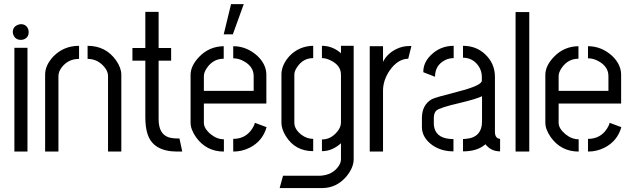

<svg xmlns="http://www.w3.org/2000/svg" viewBox="-20 -746 3116 945"><path d="M43 -587.9Q43 -614.3 68.4 -624Q76.2 -627 83 -627Q109.4 -627 119.1 -601.6Q121.1 -594.7 121.1 -587.9Q121.1 -560.5 95.7 -551.8Q88.9 -549.8 83 -549.8Q55.7 -549.8 45.9 -574.2Q43 -581.1 43 -587.9ZM50.8 0V-510.7H115.2V0Z M202.1 0V-378.9Q202.1 -425.8 244.1 -469.7Q294.9 -520.5 369.1 -520.5V-456.1Q316.4 -456.1 284.2 -415Q267.6 -393.6 267.6 -371.1V0ZM411.1 -456.1V-520.5Q501 -520.5 551.8 -448.2Q577.1 -411.1 577.1 -378.9V0H511.7V-371.1Q511.7 -402.3 479.5 -430.7Q450.2 -456.1 411.1 -456.1Z M631.8 -447.3V-509.8H695.3V-687.5H760.7V-509.8H822.3V-447.3H760.7V-159.2Q760.7 -86.9 809.6 -70.3Q829.1 -64.5 854.5 -64.5H863.3L877 0H850.6Q731.4 -1 705.1 -89.8Q695.3 -122.1 695.3 -168.9V-447.3Z M1081.1 -577.1 1117.2 -725.6H1179.7L1126 -577.1ZM918 -141.6V-378.9Q918.9 -423.8 960.9 -466.8Q1009.8 -517.6 1081.1 -518.6V-457Q1029.3 -457 998 -411.1Q983.4 -389.6 983.4 -371.1V-298.8H1228.5V-371.1Q1228.5 -418 1180.7 -444.3Q1155.3 -459 1127.9 -459V-518.6Q1194.3 -518.6 1247.1 -470.7Q1290 -429.7 1291 -379.9V-236.3H983.4V-141.6Q983.4 -113.3 1017.6 -85Q1047.9 -60.5 1082 -60.5V0Q995.1 0 944.3 -71.3Q918 -109.4 918 -141.6ZM1127.9 0V-62.5Q1189.5 -62.5 1221.7 -113.3Q1231.4 -127.9 1234.4 -141.6L1292 -120.1Q1272.5 -50.8 1208 -18.6Q1170.9 0 1127.9 0Z M1356.4 179.7 1373 119.1H1553.7Q1617.2 116.2 1647.5 70.3Q1658.2 53.7 1658.2 38.1V-41Q1615.2 -2 1564.5 -2V-59.6Q1608.4 -59.6 1639.6 -97.7Q1658.2 -120.1 1658.2 -142.6V-377.9Q1658.2 -423.8 1608.4 -448.2Q1585 -460 1564.5 -460V-520.5Q1613.3 -520.5 1653.3 -488.3Q1656.2 -485.4 1658.2 -483.4V-520.5H1720.7V38.1Q1720.7 79.1 1684.6 123Q1636.7 178.7 1567.4 179.7ZM1365.2 -141.6V-381.8Q1366.2 -426.8 1404.3 -469.7Q1452.1 -519.5 1521.5 -520.5V-460Q1470.7 -460 1441.4 -414.1Q1428.7 -395.5 1428.7 -378.9V-142.6Q1428.7 -110.4 1461.9 -84Q1489.3 -62.5 1521.5 -62.5V-2Q1432.6 -2 1386.7 -76.2Q1365.2 -111.3 1365.2 -141.6Z M1799.8 0V-518.6H1865.2V-441.4Q1885.7 -483.4 1933.6 -505.9Q1962.9 -519.5 1994.1 -519.5H2004.9L1989.3 -457Q1937.5 -456.1 1897.5 -398.4Q1865.2 -350.6 1865.2 -299.8V0Z M2056.6 -121.1Q2056.6 -68.4 2108.4 -31.2Q2152.3 -1 2211.9 -1V-61.5Q2132.8 -61.5 2118.2 -115.2Q2115.2 -126 2115.2 -136.7V-168Q2116.2 -190.4 2127 -201.2Q2141.6 -215.8 2243.2 -239.3Q2325.2 -258.8 2352.5 -272.5V-149.4Q2352.5 -68.4 2271.5 -62.5Q2264.6 -61.5 2258.8 -61.5V-1Q2328.1 -1 2367.2 -34.2Q2368.2 -35.2 2369.1 -36.1Q2396.5 -1 2441.4 -1V-62.5Q2417 -64.5 2416 -94.7V-368.2Q2416 -433.6 2367.2 -479.5Q2323.2 -520.5 2258.8 -520.5V-461.9Q2305.7 -461.9 2334 -422.9Q2351.6 -398.4 2351.6 -367.2V-349.6Q2352.5 -325.2 2233.4 -294.9Q2122.1 -266.6 2105.5 -257.8Q2057.6 -230.5 2056.6 -167ZM2063.5 -390.6 2121.1 -368.2Q2121.1 -423.8 2168.9 -449.2Q2189.5 -460 2212.9 -460V-520.5Q2146.5 -520.5 2099.6 -473.6Q2062.5 -436.5 2063.5 -390.6Z M2517.6 0V-686.5H2585V0Z M2664.1 -141.6V-378.9Q2665 -423.8 2707 -466.8Q2755.9 -517.6 2827.1 -518.6V-457Q2775.4 -457 2744.1 -411.1Q2729.5 -389.6 2729.5 -371.1V-298.8H2974.6V-371.1Q2974.6 -418 2926.8 -444.3Q2901.4 -459 2874 -459V-518.6Q2940.4 -518.6 2993.2 -470.7Q3036.1 -429.7 3037.1 -379.9V-236.3H2729.5V-141.6Q2729.5 -113.3 2763.7 -85Q2793.9 -60.5 2828.1 -60.5V0Q2741.2 0 2690.4 -71.3Q2664.1 -109.4 2664.1 -141.6ZM2874 0V-62.5Q2935.5 -62.5 2967.8 -113.3Q2977.5 -127.9 2980.5 -141.6L3038.1 -120.1Q3018.6 -50.8 2954.1 -18.6Q2917 0 2874 0Z"/></svg>

Font: Post No Bills Colombo Medium
Style: Regular
Weight: 500
Designer: Kosala Senevirathne, Siva Puranthara, Lasantha Premarathna, Tharique Azeez
Foundry: Mooniak
Version: Version 1.220 ; ttfautohint (v1.6)